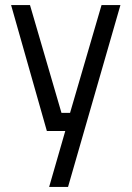

<svg xmlns="http://www.w3.org/2000/svg" viewBox="-20 -520 522 762"><path d="M24 -500H99L224 -72H258L383 -500H458L250 222H175L239 0H166Z"/></svg>

Font: TypoPRO Titillium Text
Style: 400 wt
Weight: 400
Designer: Accademia di Belle Arti di Urbino and others
Foundry: Accademia di Belle Arti di Urbino and others.
Version: Version 25.000